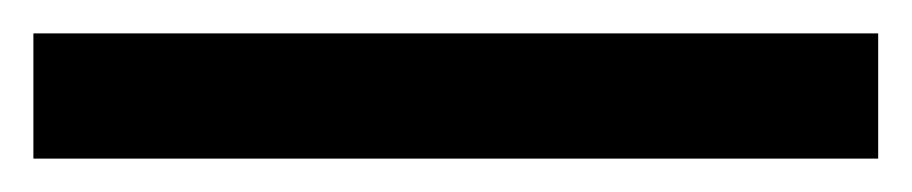

<svg xmlns="http://www.w3.org/2000/svg" viewBox="-23 -855 546 115"><path d="M503 -760H-3V-835H503Z"/></svg>

Font: Noto Sans Kannada Medium
Style: Regular
Weight: 500
Designer: Jelle Bosma - Monotype Design Team
Foundry: Monotype Imaging Inc.
Version: Version 2.005; ttfautohint (v1.8.4.7-5d5b)